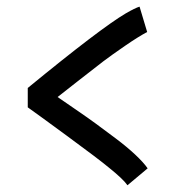

<svg xmlns="http://www.w3.org/2000/svg" viewBox="-20 -546 558 581"><path d="M426.8 -36.6 365.7 14.6Q353 -3.9 309.1 -39.1Q279.3 -64 182.1 -135.3Q85 -206.5 64 -221.2V-279.8Q284.2 -460.4 360.4 -505.4Q389.2 -522 402.3 -525.9L425.3 -449.2Q397.9 -434.6 358.2 -407.2Q318.4 -379.9 292.2 -360.1Q266.1 -340.3 215.6 -300.5Q165 -260.7 154.3 -252.4Q164.1 -245.6 203.6 -218.5Q243.2 -191.4 269 -172.6Q294.9 -153.8 329.8 -127.4Q364.7 -101.1 389.4 -77.9Q414.1 -54.7 426.8 -36.6Z"/></svg>

Font: Fantasque Sans Mono
Style: Regular
Weight: 400
Monospace: yes
Designer: Jany Belluz
Version: Version 1.8.0 ; ttfautohint (v1.8.2)